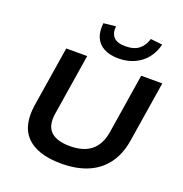

<svg xmlns="http://www.w3.org/2000/svg" viewBox="-164 -1095 1190 1249"><g transform="rotate(20 431.0 -470.5)"><path d="M396 10Q309 10 249 -10.5Q189 -31 153 -69Q117 -107 105.5 -161.5Q94 -216 104 -284L171 -705H316L249 -284Q235 -198 276 -157Q317 -116 409 -116Q505 -116 557.5 -160Q610 -204 624 -290L690 -705H836L769 -284Q753 -186 704 -120.5Q655 -55 577.5 -22.5Q500 10 396 10ZM511 -760Q451 -760 410.5 -781.5Q370 -803 352.5 -843.5Q335 -884 342 -942L426 -951Q421 -903 445 -876.5Q469 -850 527 -850Q586 -850 620 -877Q654 -904 667 -951L749 -942Q727 -855 663.5 -807.5Q600 -760 511 -760Z"/></g></svg>

Font: Nunito Sans 7pt SemiExpanded
Style: Bold Italic
Weight: 700
Width: 6
Italic angle: -9°
Designer: Vernon Adams
Foundry: Vernon Adams
Version: Version 3.101;gftools[0.9.27]